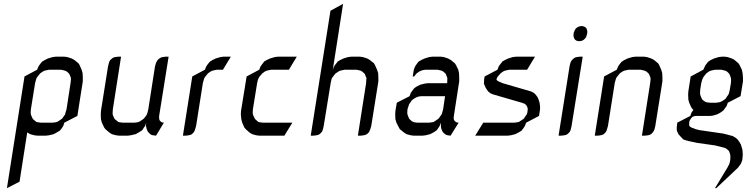

<svg xmlns="http://www.w3.org/2000/svg" viewBox="-20 -708 3931 1002"><path d="M16.1 273.9 107.9 -309.1 173.8 -344.2 180.2 -359.9 186 -369.1 195.8 -381.8 201.2 -387.2 213.9 -395 230 -402.8 254.9 -410.2 270 -412.1H316.9L331.1 -410.2L354 -402.8L368.2 -395L389.2 -377.9L395 -369.1L405.8 -344.2L411.1 -326.2L412.1 -300.8V-283.2L383.8 -103L315.9 -67.9L310.1 -50.8L305.2 -43L294.9 -28.8L290 -24.9L276.9 -17.1L259.8 -7.8L235.8 -2L220.2 0H174.8L159.2 -2L137.2 -7.8L122.1 -17.1L82 240.2ZM140.1 -120.1 141.1 -110.8 144 -103 149.9 -89.8 152.8 -85.9 163.1 -77.1 169.9 -71.8 178.2 -69.8 192.9 -67.9H254.9L270 -69.8L277.8 -71.8L287.1 -77.1L299.8 -85.9L305.2 -89.8L314 -103L319.8 -110.8L321.8 -120.1L327.1 -137.2L348.1 -273.9L350.1 -292V-300.8L347.2 -309.1L341.8 -321.8L337.9 -326.2L328.1 -335L319.8 -338.9L313 -340.8L297.9 -344.2H235.8L220.2 -340.8L211.9 -338.9L204.1 -335L190.9 -326.2L187 -321.8L176.8 -309.1L170.9 -300.8L168 -292L163.1 -273.9L141.1 -137.2Z M505.9 -110.8 506.8 -128.9 543.5 -359.9 547.9 -377.9 550.8 -387.2 555.7 -395 564.5 -402.8 572.8 -408.2 581.5 -410.2 596.7 -412.1H611.8L568.8 -137.2L567.9 -120.1V-110.8L570.8 -103L576.7 -89.8L579.6 -85.9L590.8 -77.1L596.7 -71.8L604.5 -69.8L619.6 -67.9H681.6L697.8 -69.8L704.6 -71.8L713.9 -77.1L726.6 -85.9L731.4 -89.8L741.7 -103L746.6 -110.8L749.5 -120.1L753.9 -137.2L788.6 -359.9L793.5 -377.9L797.9 -387.2L802.7 -395L811.5 -402.8L820.8 -408.2L828.6 -410.2L843.8 -412.1H859.9L810.5 -103V-94.2V-89.8L812.5 -81.1L816.9 -75.2L824.7 -69.8L827.6 -68.8L835.4 -67.9L794.4 0L778.8 -2L770.5 -3.9L764.6 -7.8L754.9 -17.1L751.5 -21L745.6 -34.2L743.7 -43L741.7 -50.8L742.7 -67.9L737.8 -50.8L731.4 -43L722.7 -28.8L716.8 -24.9L704.6 -17.1L687.5 -7.8L662.6 -2L647.5 0H601.6L585.4 -2L563.5 -7.8L549.8 -17.1L529.8 -34.2L523.4 -43L511.7 -67.9L506.8 -85.9Z M934.6 0 983.4 -309.1 1049.3 -344.2 1055.7 -359.9 1061.5 -369.1 1071.3 -381.8 1076.7 -387.2 1089.4 -395 1105.5 -402.8 1130.4 -410.2 1145.5 -412.1H1184.6L1143.6 -344.2H1111.3L1095.7 -340.8L1087.4 -338.9L1079.6 -335L1066.4 -326.2L1062.5 -321.8L1052.2 -309.1L1046.4 -300.8L1043.5 -292L1038.6 -273.9L1003.4 -50.8L998.5 -34.2L995.6 -24.9L990.7 -17.1L981.4 -7.8L973.6 -3.9L965.3 -2L949.7 0Z M1236.8 -110.8 1237.8 -128.9 1267.1 -309.1 1333 -344.2 1338.9 -359.9 1345.2 -369.1 1355 -381.8 1358.9 -387.2 1372.1 -395 1389.2 -402.8 1414.1 -410.2 1429.2 -412.1H1528.8L1487.8 -344.2H1395L1378.9 -340.8L1371.1 -338.9L1362.8 -335L1350.1 -326.2L1346.2 -321.8L1335 -309.1L1330.1 -300.8L1326.2 -292L1321.8 -273.9L1299.8 -137.2L1298.8 -120.1L1299.8 -110.8L1303.2 -103L1309.1 -89.8L1312 -85.9L1321.8 -77.1L1328.1 -71.8L1335.9 -69.8L1351.1 -67.9H1505.9L1463.9 0H1333L1316.9 -2L1295.9 -7.8L1281.2 -17.1L1262.2 -34.2L1254.9 -43L1244.1 -67.9L1239.3 -85.9Z M1601.6 0 1704.6 -651.9 1770.5 -688 1716.8 -344.2 1722.7 -359.9 1728.5 -369.1 1738.8 -381.8 1742.7 -387.2 1755.4 -395 1772.5 -402.8 1796.4 -410.2 1812.5 -412.1H1859.4L1873.5 -410.2L1896.5 -402.8L1909.7 -395L1931.6 -377.9L1936.5 -369.1L1947.8 -344.2L1953.6 -326.2L1954.6 -300.8V-283.2L1917.5 -50.8L1912.6 -34.2L1908.7 -24.9L1904.8 -17.1L1894.5 -7.8L1886.7 -3.9L1878.4 -2L1863.8 0H1847.7L1890.6 -273.9L1891.6 -292L1892.6 -300.8L1888.7 -309.1L1883.8 -321.8L1879.4 -326.2L1869.6 -335L1862.8 -338.9L1855.5 -340.8L1840.8 -344.2H1778.8L1762.7 -340.8L1754.4 -338.9L1746.6 -335L1733.4 -326.2L1728.5 -321.8L1718.8 -309.1L1712.4 -300.8L1709.5 -292L1705.6 -273.9L1669.4 -50.8L1665.5 -34.2L1662.6 -24.9L1657.7 -17.1L1647.5 -7.8L1640.6 -3.9L1631.8 -2L1616.7 0Z M2042.5 -110.8 2043.5 -128.9 2050.8 -171.9 2117.7 -206.1 2123.5 -223.1 2129.4 -231 2138.7 -244.1 2143.6 -249 2156.7 -257.8 2173.8 -266.1 2197.8 -272 2213.4 -273.9H2313.5L2314.5 -292V-300.8L2311.5 -309.1L2306.6 -321.8L2302.7 -326.2L2292.5 -335L2285.6 -338.9L2277.3 -340.8L2263.7 -344.2H2200.7L2185.5 -341.8L2177.7 -338.9L2168.5 -335L2155.8 -326.2L2151.4 -321.8L2141.6 -309.1H2133.8L2139.6 -344.2L2145.5 -359.9L2151.4 -369.1L2160.6 -381.8L2165.5 -387.2L2178.7 -395L2195.8 -402.8L2219.7 -410.2L2235.4 -412.1H2281.7L2296.4 -410.2L2318.4 -402.8L2332.5 -395L2353.5 -377.9L2359.4 -369.1L2371.6 -344.2L2375.5 -326.2L2376.5 -300.8V-283.2L2348.6 -103L2347.7 -94.2V-89.8L2349.6 -81.1L2354.5 -75.2L2361.8 -69.8L2365.7 -68.8L2373.5 -67.9L2331.5 0L2316.4 -2L2309.6 -3.9L2302.7 -7.8L2292.5 -17.1L2289.6 -21L2283.7 -34.2L2281.7 -43L2280.8 -50.8L2281.7 -67.9L2274.4 -50.8L2269.5 -43L2259.8 -28.8L2254.4 -24.9L2242.7 -17.1L2224.6 -7.8L2201.7 -2L2184.6 0H2138.7L2123.5 -2L2101.6 -7.8L2087.4 -17.1L2066.4 -34.2L2061.5 -43L2048.8 -67.9L2043.5 -85.9ZM2105.5 -120.1 2106.4 -110.8 2109.4 -103 2114.7 -89.8 2117.7 -85.9 2127.4 -77.1 2135.7 -71.8 2142.6 -69.8 2156.7 -67.9H2219.7L2234.4 -69.8L2243.7 -71.8L2251.5 -77.1L2264.6 -85.9L2269.5 -89.8L2278.8 -103L2284.7 -110.8L2287.6 -120.1L2292.5 -137.2L2302.7 -206.1H2178.7L2164.6 -204.1L2155.8 -201.2L2146.5 -196.8L2133.8 -188L2129.4 -185.1L2120.6 -171.9L2114.7 -163.1L2111.8 -153.8L2106.4 -137.2Z M2460 0 2502 -67.9H2664.1L2679.2 -69.8L2688 -71.8L2696.3 -77.1L2710 -85.9L2714.4 -89.8L2723.1 -103L2729 -110.8L2731.9 -120.1L2732.9 -126V-128.9L2734.4 -137.2L2732.9 -146L2728 -157.2L2719.2 -166L2703.1 -171.9L2555.2 -214.8L2541 -220.2L2527.3 -231L2515.1 -249L2507.3 -266.1L2505.4 -273.9L2506.3 -283.2V-292L2509.3 -309.1L2576.2 -344.2L2582 -359.9L2587.9 -369.1L2598.1 -381.8L2602.1 -387.2L2615.2 -395L2632.3 -402.8L2656.2 -410.2L2672.4 -412.1H2772L2731 -344.2H2638.2L2622.1 -340.8L2614.3 -338.9L2606 -335L2593.3 -326.2L2589.4 -321.8L2578.1 -309.1L2573.2 -300.8L2571.3 -294.9V-292L2575.2 -287.1L2582 -283.2L2603 -273.9L2751 -231L2766.1 -223.1L2774.9 -214.8L2785.2 -201.2L2791 -188L2795.9 -171.9L2798.3 -153.8V-137.2L2793 -103L2726.1 -67.9L2719.2 -50.8L2714.4 -43L2704.1 -28.8L2700.2 -24.9L2687 -17.1L2668.9 -7.8L2646 -2L2628.9 0Z M2895 0 2952.1 -359.9 2956.1 -377.9 2960 -387.2 2964.8 -395 2974.1 -402.8 2981.9 -408.2 2990.2 -410.2 3004.9 -412.1H3021L2962.9 -50.8L2959 -34.2L2956.1 -24.9L2951.2 -17.1L2940.9 -7.8L2934.1 -3.9L2924.8 -2L2910.2 0ZM2973.1 -519V-527.8L2974.1 -537.1L2978 -545.9L2979 -549.8L2984.9 -559.1L2991.2 -564L2999 -568.8L3002.9 -569.8L3011.2 -571.8H3019L3026.9 -569.8L3029.8 -568.8L3037.1 -564L3041 -559.1L3043.9 -549.8L3044.9 -545.9V-537.1L3043 -527.8L3040 -519L3039.1 -515.1L3033.2 -506.8L3026.9 -501L3019 -496.1L3015.1 -495.1L3006.8 -493.2H2999L2991.2 -495.1L2987.8 -496.1L2981 -501L2977.1 -506.8L2974.1 -515.1Z M3084 0 3132.8 -309.1 3198.7 -344.2 3205.1 -359.9 3210.9 -369.1 3220.7 -381.8 3226.1 -387.2 3238.8 -395 3254.9 -402.8 3279.8 -410.2 3294.9 -412.1H3341.8L3356 -410.2L3378.9 -402.8L3393.1 -395L3414.1 -377.9L3419.9 -369.1L3430.7 -344.2L3436 -326.2L3437 -300.8V-283.2L3399.9 -50.8L3396 -34.2L3392.1 -24.9L3386.7 -17.1L3377.9 -7.8L3369.1 -3.9L3361.8 -2L3345.7 0H3330.1L3373 -273.9L3375 -292V-300.8L3372.1 -309.1L3366.7 -321.8L3362.8 -326.2L3353 -335L3344.7 -338.9L3337.9 -340.8L3322.8 -344.2H3260.7L3245.1 -340.8L3236.8 -338.9L3229 -335L3215.8 -326.2L3211.9 -321.8L3201.7 -309.1L3195.8 -300.8L3192.9 -292L3188 -273.9L3152.8 -50.8L3147.9 -34.2L3145 -24.9L3140.1 -17.1L3130.9 -7.8L3123 -3.9L3114.7 -2L3099.1 0Z M3511.7 -34.2V-43L3512.7 -50.8L3514.6 -67.9L3582.5 -103L3588.4 -120.1L3594.7 -128.9L3598.6 -134.8L3595.7 -137.2L3588.4 -146L3576.7 -171.9L3572.3 -188L3571.3 -214.8L3572.3 -231L3584.5 -309.1L3650.4 -344.2L3657.7 -359.9L3662.6 -369.1L3672.4 -381.8L3677.7 -387.2L3689.5 -395L3706.5 -402.8L3730.5 -410.2L3746.6 -412.1H3762.7L3777.3 -410.2L3799.3 -402.8L3813.5 -395L3833.5 -377.9L3839.4 -369.1L3851.6 -344.2L3855.5 -326.2L3857.4 -300.8V-283.2L3844.7 -206.1L3778.3 -171.9L3771.5 -153.8L3765.6 -146L3756.3 -132.8L3751.5 -128.9L3739.3 -120.1L3721.7 -110.8L3697.3 -104L3681.6 -103H3612.3L3604.5 -102.1L3600.6 -101.1L3592.3 -97.2L3586.4 -89.8L3580.6 -81.1L3578.6 -77.1L3576.7 -67.9V-60.1V-56.2L3577.6 -50.8L3581.5 -46.9L3587.4 -43L3609.4 -34.2L3631.3 -28.8L3752.4 -11.2L3774.4 -5.9L3803.7 2L3817.4 9.8L3828.6 19L3837.4 30.8L3846.7 46.9L3854.5 73.2L3856.4 99.1L3854.5 120.1L3853.5 128.9L3846.7 146L3841.3 153.8L3831.5 167L3718.3 273.9H3711.4L3778.3 163.1L3786.6 146L3789.6 134.8L3791.5 120.1V110.8V103L3789.6 94.2L3784.7 81.1L3781.7 77.1L3770.5 67.9L3763.7 64L3733.4 56.2L3711.4 50.8L3620.6 38.1L3576.7 28.8L3561.5 24.9L3546.4 20L3534.7 7.8L3520.5 -7.8L3512.7 -24.9ZM3633.3 -223.1 3634.3 -214.8 3636.7 -206.1 3642.6 -192.9 3645.5 -188 3655.3 -180.2 3662.6 -175.8 3670.4 -173.8 3685.5 -171.9H3716.3L3731.4 -173.8L3739.3 -175.8L3748.5 -180.2L3760.3 -188L3766.6 -192.9L3775.4 -206.1L3781.7 -214.8L3784.7 -223.1L3788.6 -240.2L3794.4 -273.9L3795.4 -292L3794.4 -300.8L3791.5 -309.1L3786.6 -321.8L3782.7 -326.2L3773.4 -335L3765.6 -338.9L3758.3 -340.8L3744.6 -344.2H3712.4L3696.3 -340.8L3688.5 -338.9L3679.7 -335L3667.5 -326.2L3663.6 -321.8L3653.3 -309.1L3648.4 -300.8L3644.5 -292L3639.6 -273.9L3634.3 -240.2Z"/></svg>

Font: Petahja
Style: Italic
Weight: 400
Designer: T. Christopher White
Version: Version 1.1